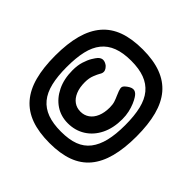

<svg xmlns="http://www.w3.org/2000/svg" viewBox="-133 -905 1019 1019"><g transform="rotate(-45 376.0 -395.5)"><path d="M376 -91Q287 -91 220.5 -108.5Q154 -126 110.5 -162.5Q67 -199 46 -256Q25 -313 25 -393Q25 -474 46 -532Q67 -590 110.5 -627.5Q154 -665 220 -682.5Q286 -700 375 -700Q466 -700 532 -682Q598 -664 641.5 -627Q685 -590 706 -532.5Q727 -475 727 -394Q727 -314 705.5 -256.5Q684 -199 641 -162.5Q598 -126 532 -108.5Q466 -91 376 -91ZM388 -209Q321 -209 271.5 -233.5Q222 -258 195 -301Q168 -344 168 -399Q168 -451 195 -491.5Q222 -532 271 -556Q320 -580 385 -580Q422 -580 450.5 -571Q479 -562 498 -550.5Q517 -539 526 -531Q540 -517 539 -502Q538 -487 526 -472Q516 -462 507 -458.5Q498 -455 489.5 -457Q481 -459 472 -465Q464 -470 440.5 -479.5Q417 -489 386 -489Q346 -489 317.5 -477Q289 -465 274 -444Q259 -423 259 -395Q259 -367 274 -345.5Q289 -324 317.5 -312Q346 -300 385 -300Q408 -300 424.5 -305.5Q441 -311 455 -317.5Q469 -324 481 -328Q497 -334 506.5 -332Q516 -330 529 -312Q545 -290 541.5 -274Q538 -258 517 -245Q505 -237 485 -228.5Q465 -220 440.5 -214.5Q416 -209 388 -209ZM376 -176Q446 -176 496 -188Q546 -200 578 -226.5Q610 -253 625.5 -294.5Q641 -336 641 -395Q641 -455 625 -497Q609 -539 576.5 -565Q544 -591 494.5 -602.5Q445 -614 375 -614Q306 -614 256 -602Q206 -590 174 -563.5Q142 -537 126.5 -495Q111 -453 111 -393Q111 -333 126.5 -292Q142 -251 175 -225.5Q208 -200 257.5 -188Q307 -176 376 -176Z"/></g></svg>

Font: Fredoka SemiExpanded SemiBold
Style: Regular
Weight: 600
Width: 6
Designer: Ben Nathan
Foundry: Milena B. Brandão, Ben Nathan
Version: Version 2.001